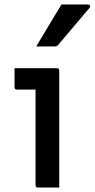

<svg xmlns="http://www.w3.org/2000/svg" viewBox="-20 -839 423 859"><path d="M139 -11V-438H56Q45 -438 45 -449V-534H234Q245 -534 245 -523V0H150Q139 0 139 -11ZM255 -819H373Q380 -819 382.5 -813.5Q385 -808 380 -803Q355 -774 334 -749Q313 -724 291.5 -698.5Q270 -673 241 -639Q235 -631 224 -631H142Q169 -677 198 -724.5Q227 -772 255 -819Z"/></svg>

Font: Recursive Sn Lnr St Med
Style: Regular
Weight: 500
Version: Version 1.085;hotconv 1.1.0;makeotfexe 2.6.0; ttfautohint (v